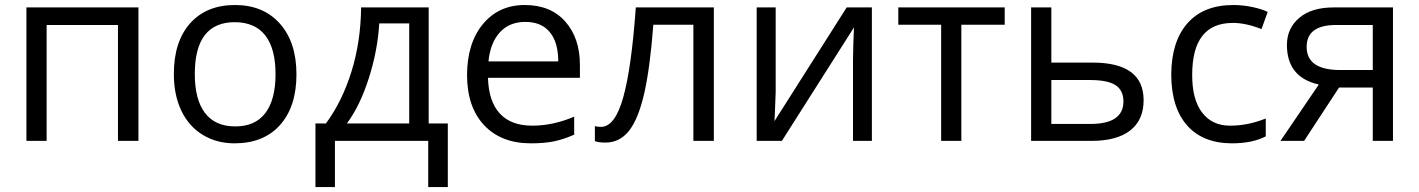

<svg xmlns="http://www.w3.org/2000/svg" viewBox="-20 -565 5692 770"><path d="M167 0H85.9V-535.2H535.2V0H453.1V-464.8H167Z M921.9 -476.1Q761.2 -476.1 761.2 -268.1Q761.2 -165.5 802.2 -111.8Q843.3 -58.1 922.9 -58.1Q1002.9 -57.6 1043.9 -111.3Q1085 -165 1085 -267.6Q1085 -370.1 1043.9 -422.9Q1002.9 -475.6 921.9 -476.1ZM1103 -63.5Q1037.1 9.8 920.9 9.8Q849.1 9.8 793.5 -23.9Q737.8 -57.6 707.5 -120.6Q677.2 -183.6 677.2 -268.1Q677.2 -398.4 742.7 -471.7Q808.1 -544.9 922.4 -544.9Q1036.1 -544.9 1102.5 -470.2Q1168.9 -395.5 1168.9 -266.6Q1168.9 -137.7 1103 -63.5Z M1621.1 -69.8V-471.2H1501Q1494.6 -362.8 1459.2 -251.7Q1423.8 -140.6 1371.1 -69.8ZM1775.9 185.1H1697.3V0H1323.2V185.1H1245.1V-69.8H1287.1Q1352.5 -158.7 1389.6 -278.3Q1426.8 -397.9 1428.2 -535.2H1699.2V-69.8H1775.9Z M2086.4 -477.1Q2022.5 -477.1 1984.4 -435.1Q1946.3 -393.1 1939 -318.8H2218.8Q2218.8 -395.5 2184.6 -436.5Q2150.4 -477.5 2086.4 -477.1ZM2108.9 9.8Q1990.2 9.8 1921.9 -62.5Q1853.5 -134.8 1853 -263.7Q1853.5 -392.6 1917 -468.8Q1980.5 -544.9 2084.5 -544.9Q2188.5 -544.9 2247.1 -478.5Q2305.7 -412.1 2305.7 -304.2V-252.9H1937Q1939.5 -158.7 1984.4 -109.9Q2029.3 -61 2114.3 -61Q2198.2 -61 2282.7 -97.2V-24.9Q2239.3 -5.9 2201.2 2Q2163.1 9.8 2108.9 9.8Z M2842.8 0H2760.7V-465.8H2600.1Q2586.9 -292 2563.5 -189.9Q2540 -87.9 2502.7 -40.5Q2465.3 6.8 2407.7 6.8Q2381.3 6.8 2365.7 1V-59.1Q2376.5 -56.2 2390.1 -56.2Q2446.3 -56.2 2479.5 -174.8Q2512.7 -293.5 2529.8 -535.2H2842.8Z M3090.8 -535.2V-195.8L3087.4 -106.9L3085.9 -79.1L3375.5 -535.2H3476.6V0H3400.9V-327.1L3402.3 -391.6L3404.8 -455.1L3115.7 0H3014.6V-535.2Z M4009.3 -465.8H3835.4V0H3754.4V-465.8H3582.5V-535.2H4009.3Z M4352.5 -67.9Q4485.4 -67.9 4485.4 -158.2Q4485.4 -202.6 4453.9 -223.4Q4422.4 -244.1 4350.1 -244.1H4196.3V-67.9ZM4196.3 -314H4361.3Q4566.4 -314 4566.4 -163.1Q4566.4 -84 4512.9 -42Q4459.5 0 4356.4 0H4115.2V-535.2H4196.3Z M4761.2 -265.1Q4760.7 -166.5 4800.8 -113.8Q4840.8 -61 4913.1 -61Q4985.4 -61 5056.2 -89.8V-18.1Q5002.4 9.8 4920.9 9.8Q4804.7 9.8 4741.2 -61.5Q4677.7 -132.8 4677.2 -265.6Q4677.7 -398.4 4742.2 -471.7Q4806.6 -544.9 4926.3 -544.9Q4964.8 -544.9 5003.4 -536.6Q5042 -528.3 5064 -517.1L5039.1 -448.2Q4977.1 -473.1 4924.3 -473.1Q4761.2 -473.1 4761.2 -265.1Z M5220.2 -377Q5220.2 -284.2 5355 -284.2H5485.4V-464.8H5338.4Q5220.2 -464.8 5220.2 -377ZM5141.1 -384.8Q5141.1 -451.2 5190.4 -493.2Q5239.7 -535.2 5328.1 -535.2H5566.4V0H5485.4V-213.9H5350.1L5210 0H5115.2L5269 -226.1Q5141.1 -254.4 5141.1 -384.8Z"/></svg>

Font: OpenSans-Regular
Style: Regular
Weight: 400
Foundry: Ascender Corporation
Version: Version 1.10